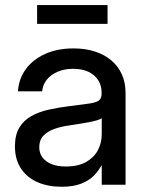

<svg xmlns="http://www.w3.org/2000/svg" viewBox="-20 -712 563 740"><path d="M217.3 7.8Q165.5 7.8 125.2 -9.5Q85 -26.9 61.3 -61.8Q37.6 -96.7 37.6 -147.9Q37.6 -192.4 54.7 -220.5Q71.8 -248.5 100.8 -264.6Q129.9 -280.8 166.7 -289.1Q203.6 -297.4 242.2 -302.2Q291 -308.6 319.3 -312.3Q347.7 -315.9 359.6 -323.7Q371.6 -331.5 371.6 -350.6V-355.5Q371.6 -382.3 358.6 -402.8Q345.7 -423.3 321.3 -435.1Q296.9 -446.8 262.2 -446.8Q228 -446.8 201.7 -435.3Q175.3 -423.8 159.9 -404.3Q144.5 -384.8 142.6 -359.9H49.3Q52.2 -408.2 79.3 -445.3Q106.4 -482.4 153.6 -503.9Q200.7 -525.4 263.2 -525.4Q309.6 -525.4 346.7 -513.2Q383.8 -501 409.9 -478.5Q436 -456.1 450 -424.6Q463.9 -393.1 463.9 -354.5V0H372.1V-73.2H370.1Q359.9 -53.7 341.6 -34.9Q323.2 -16.1 293 -4.2Q262.7 7.8 217.3 7.8ZM233.4 -70.3Q281.7 -70.3 312.3 -87.9Q342.8 -105.5 357.4 -133.5Q372.1 -161.6 372.1 -194.3V-256.3Q366.7 -252.4 354.2 -248.5Q341.8 -244.6 323.7 -241.2Q305.7 -237.8 284.9 -234.4Q264.2 -231 243.2 -228Q214.4 -224.1 188.7 -214.8Q163.1 -205.6 147.2 -189Q131.3 -172.4 131.3 -144.5Q131.3 -121.6 143.8 -105Q156.2 -88.4 179.2 -79.3Q202.1 -70.3 233.4 -70.3ZM394.5 -692.4V-620.1H123V-692.4Z"/></svg>

Font: Inter Cardless Display
Style: Regular
Weight: 400
Designer: Rasmus Andersson
Foundry: rsms
Version: Version 4.001;git-9221beed3